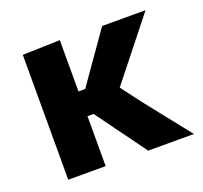

<svg xmlns="http://www.w3.org/2000/svg" viewBox="-95 -613 763 721"><g transform="rotate(-20 287.0 -252.0)"><path d="M61.5 0V-499L211 -503.5V-298.5H238L287.5 -369.5Q310 -401.5 333 -434Q356 -466.5 378.5 -499H552Q516 -453.5 480.5 -409Q445 -364.5 409.5 -319.5L361.5 -259L419.5 -182Q455.5 -136.5 491.8 -90.8Q528 -45 564 0H381Q358.5 -31 336.2 -61.5Q314 -92 292 -122L235.5 -199.5H211V0Z"/></g></svg>

Font: Commissioner
Style: Bold
Weight: 700
Designer: Kostas Bartsokas
Foundry: Kostas Bartsokas
Version: Version 1.000; ttfautohint (v1.8.3)